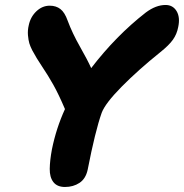

<svg xmlns="http://www.w3.org/2000/svg" viewBox="-20 -764 737 769"><path d="M240.2 -15.1Q209 -15.1 193.8 -34.7Q178.7 -54.2 179.2 -87.9Q179.7 -121.6 188 -166Q205.1 -250.5 240.2 -327.1Q214.8 -386.7 193.4 -424.8Q171.9 -462.9 148.7 -497.3Q125.5 -531.7 108.9 -563Q101.1 -578.6 97.4 -590.8Q93.8 -603 92 -622.8Q90.3 -642.6 95.2 -663.1Q102.1 -696.3 125.7 -718.8Q149.4 -741.2 179.2 -741.2Q204.6 -741.2 221.9 -727.8Q239.3 -714.4 251 -681.2Q269.5 -631.3 300.3 -577.1Q331.1 -522.9 345.2 -491.2Q444.8 -621.1 564 -713.9Q604.5 -744.1 643.1 -744.1Q672.4 -744.1 687.3 -719.5Q702.1 -694.8 693.8 -655.8Q688.5 -627.4 672.6 -605Q656.7 -582.5 621.1 -554.2Q533.7 -483.9 467.5 -417Q401.4 -350.1 387.2 -312Q361.3 -238.8 331.1 -84Q323.2 -47.9 298.3 -31.5Q273.4 -15.1 240.2 -15.1Z"/></svg>

Font: Shantell Sans Bouncy
Style: Italic
Weight: 800
Italic angle: -11.31°
Designer: Stephen Nixon, Anya Danilova, Shantell Martin
Foundry: Arrow Type
Version: Version 1.006;[9816181b4]